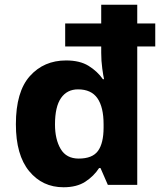

<svg xmlns="http://www.w3.org/2000/svg" viewBox="-20 -780 685 810"><path d="M248 10Q159 10 103 -58Q47 -126 47 -256Q47 -393 106 -459Q165 -525 259 -525Q317 -525 354 -502Q391 -479 414 -446H419Q416 -458 411.5 -490.5Q407 -523 407 -557V-584H255V-681H407V-760H559V-681H635V-584H559V0H435L404 -71H398Q376 -37 340 -13.5Q304 10 248 10ZM312 -111Q370 -111 393.5 -143.5Q417 -176 417 -242V-256Q417 -328 391 -365.5Q365 -403 309 -403Q263 -403 237.5 -366.5Q212 -330 212 -255Q212 -192 236 -151.5Q260 -111 312 -111Z"/></svg>

Font: Noto Sans Cherokee
Style: Regular
Weight: 400
Designer: Monotype Design Team
Foundry: Monotype Imaging Inc.
Version: Version 2.001